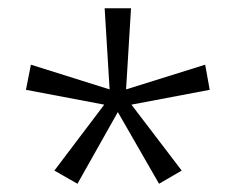

<svg xmlns="http://www.w3.org/2000/svg" viewBox="-20 -886 572 466"><path d="M298 -866 286 -669 478 -729 489 -668 299 -632 421 -472 366 -440 266 -614 168 -440 112 -472 233 -632 43 -668 55 -729 246 -669 234 -866Z"/></svg>

Font: Noto Sans Malayalam UI Light
Style: Regular
Weight: 300
Designer: Jelle Bosma - Monotype Design Team
Foundry: Monotype Imaging Inc.
Version: Version 2.104; ttfautohint (v1.8.4.7-5d5b)